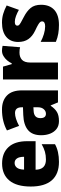

<svg xmlns="http://www.w3.org/2000/svg" viewBox="639 -1293 613 1931"><g transform="rotate(-90 945.5 -327.5)"><path d="M267 -613Q372 -613 431.5 -548.5Q491 -484 491 -361V-276H204Q206 -172 306 -172Q349 -172 384.5 -182Q420 -192 461 -215V-81Q390 -41 283 -41Q161 -41 98 -112.5Q35 -184 35 -325Q35 -467 95.5 -540Q156 -613 267 -613ZM272 -487Q244 -487 225.5 -465Q207 -443 205 -392H334Q334 -440 317.5 -463.5Q301 -487 272 -487Z M810 -614Q899 -614 950.5 -564Q1002 -514 1002 -414V-51H881L851 -124H847Q818 -81 784 -61Q750 -41 693 -41Q646 -41 614.5 -65Q583 -89 567 -129.5Q551 -170 551 -220Q551 -309 603 -352.5Q655 -396 754 -400L832 -403V-415Q832 -483 774 -483Q722 -483 645 -442L599 -564Q642 -588 695 -601Q748 -614 810 -614ZM798 -296Q723 -293 723 -228Q723 -172 767 -172Q794 -172 813 -194Q832 -216 832 -251V-298Z M1401 -614Q1425 -614 1450 -608L1436 -432Q1426 -435 1413.5 -436.5Q1401 -438 1382 -438Q1337 -438 1309.5 -413Q1282 -388 1282 -327V-51H1112V-604H1241L1266 -516H1274Q1285 -540 1304 -562.5Q1323 -585 1348 -599.5Q1373 -614 1401 -614Z M1863 -221Q1863 -135 1811.5 -88Q1760 -41 1660 -41Q1614 -41 1572.5 -48Q1531 -55 1490 -72V-225Q1527 -205 1568.5 -192.5Q1610 -180 1646 -180Q1696 -180 1696 -211Q1696 -221 1689.5 -229.5Q1683 -238 1663 -250Q1643 -262 1602 -281Q1546 -308 1517.5 -349Q1489 -390 1489 -451Q1489 -529 1540.5 -571.5Q1592 -614 1684 -614Q1730 -614 1771 -602Q1812 -590 1856 -567L1812 -444Q1782 -461 1750 -473Q1718 -485 1691 -485Q1653 -485 1653 -460Q1653 -450 1659 -443Q1665 -436 1683.5 -425Q1702 -414 1741 -394Q1798 -365 1830.5 -326Q1863 -287 1863 -221Z"/></g></svg>

Font: Noto Sans Tamil UI Condensed Black
Style: Regular
Weight: 900
Width: 3
Designer: Jelle Bosma - Monotype Design Team
Foundry: Monotype Imaging Inc.
Version: Version 2.004; ttfautohint (v1.8.4.7-5d5b)